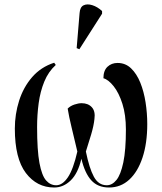

<svg xmlns="http://www.w3.org/2000/svg" viewBox="-20 -824 721 854"><path d="M221 10Q144 10 95 -54.5Q46 -119 46 -252Q46 -316 65 -376Q84 -436 123 -481Q162 -526 221 -545L228 -535Q195 -505 177 -461Q159 -417 152 -365Q145 -313 145 -259Q145 -155 155.5 -99Q166 -43 185 -21.5Q204 0 230 0Q258 0 282 -35.5Q306 -71 324 -150Q310 -210 298.5 -257Q287 -304 281 -341Q293 -353 311 -359Q329 -365 343 -365Q372 -365 388.5 -347Q405 -329 400 -294Q397 -265 385.5 -226Q374 -187 362 -150Q377 -76 397.5 -38Q418 0 455 0Q479 0 498 -23.5Q517 -47 528.5 -101.5Q540 -156 540 -248Q540 -313 524.5 -362Q509 -411 485.5 -440.5Q462 -470 440 -476Q440 -510 458 -527Q476 -544 503 -544Q538 -544 563 -520Q588 -496 604 -456.5Q620 -417 627.5 -368.5Q635 -320 635 -272Q635 -187 614 -123.5Q593 -60 555 -25Q517 10 465 10Q415 10 386 -22Q357 -54 342 -118Q327 -53 294.5 -21.5Q262 10 221 10ZM333 -605 321 -610 334 -766Q336 -793 352 -800.5Q368 -808 390.5 -801Q413 -794 434 -775V-763Z"/></svg>

Font: Noto Serif Display ExtraCondensed Medium
Style: Regular
Weight: 500
Width: 2
Designer: Monotype Design Team
Foundry: Monotype Imaging Inc.
Version: Version 2.009